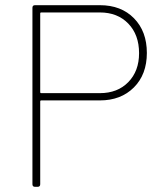

<svg xmlns="http://www.w3.org/2000/svg" viewBox="-20 -720 629 740"><path d="M105 -10V-690Q105 -700 115 -700H365Q447 -700 496.5 -649.5Q546 -599 546 -516Q546 -433 496 -383Q446 -333 365 -333H139Q135 -333 135 -329V-10Q135 0 125 0H115Q105 0 105 -10ZM139 -361H365Q433 -361 474.5 -403.5Q516 -446 516 -515Q516 -586 474.5 -629Q433 -672 365 -672H139Q135 -672 135 -668V-365Q135 -361 139 -361Z"/></svg>

Font: Barlow GEO Thin
Style: Regular
Weight: 100
Designer: Jeremy Tribby
Foundry: Tribby Type
Version: Version 1.408